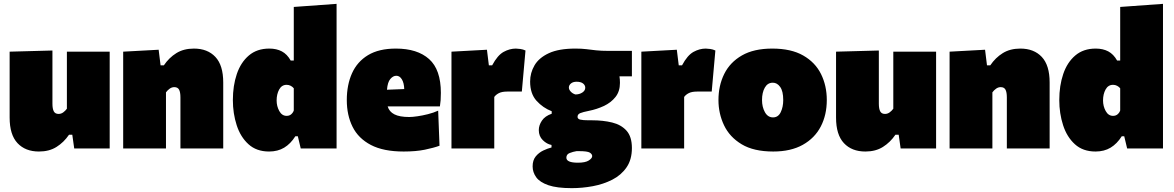

<svg xmlns="http://www.w3.org/2000/svg" viewBox="-20 -770 6088 996"><path d="M182 16Q111.5 16 70.8 -27.5Q30 -71 30 -160V-502L252 -508V-232Q252 -206 259 -192.5Q266 -179 284 -179Q297 -179 308 -187Q319 -195 327 -206V-502H549V0H365L355 -71H338Q311 -31.5 273.2 -7.8Q235.5 16 182 16Z M619 0V-502L803 -512L813 -431H830Q857 -471 895 -494.5Q933 -518 986 -518Q1056.5 -518 1097.2 -474.8Q1138 -431.5 1138 -342V0H916V-265Q916 -291.5 909 -304.8Q902 -318 884 -318Q871.5 -318 860.5 -310.2Q849.5 -302.5 841 -291V0Z M1376 16Q1310.5 16 1269 -21.8Q1227.5 -59.5 1207.8 -120.5Q1188 -181.5 1188 -251Q1188 -325.5 1208.5 -386Q1229 -446.5 1271 -482.2Q1313 -518 1377 -518Q1414.5 -518 1442 -503.5Q1469.5 -489 1488 -456H1504V-734L1726 -750V0H1540L1525 -63H1512Q1487.5 -24 1454.2 -4Q1421 16 1376 16ZM1467 -169Q1481.5 -169 1491 -177.5Q1500.5 -186 1504 -197V-312Q1498 -319.5 1488.2 -324.8Q1478.5 -330 1467 -330Q1441.5 -330 1428.2 -305.8Q1415 -281.5 1415 -249Q1415 -219 1428.8 -194Q1442.5 -169 1467 -169Z M2074 16Q1969 16 1904 -18Q1839 -52 1809 -112.2Q1779 -172.5 1779 -251Q1779 -329.5 1806 -389.8Q1833 -450 1889.2 -484Q1945.5 -518 2034 -518Q2145 -518 2206 -463.5Q2267 -409 2267 -288Q2267 -266.5 2265.8 -250.2Q2264.5 -234 2262 -218H1991Q1999 -190.5 2026 -176.8Q2053 -163 2103 -163Q2119 -163 2145.2 -166.8Q2171.5 -170.5 2200.2 -177.8Q2229 -185 2253 -196L2260 -14Q2230 -3 2184 6.5Q2138 16 2074 16ZM2036 -377Q2019 -377 2004.8 -360.2Q1990.5 -343.5 1987.5 -304.5L2077 -308Q2076 -339.5 2064.8 -358.2Q2053.5 -377 2036 -377Z M2322 0V-502L2506 -512L2516 -431H2533Q2561 -483.5 2592.5 -500.8Q2624 -518 2656 -518Q2664.5 -518 2679 -516Q2693.5 -514 2706 -508L2687 -295H2611Q2584 -295 2568.2 -287Q2552.5 -279 2544 -267V0Z M2946 206Q2869 206 2824.8 190.8Q2780.5 175.5 2761.8 149.8Q2743 124 2743 93Q2743 61 2759.2 41.2Q2775.5 21.5 2798.2 10.8Q2821 0 2841 -5V-18Q2816.5 -22.5 2795.8 -43Q2775 -63.5 2775 -95Q2775 -120 2791 -144Q2807 -168 2842 -180V-193Q2796.5 -210.5 2763.2 -247.2Q2730 -284 2730 -347Q2730 -392 2752.8 -431Q2775.5 -470 2827 -494Q2878.5 -518 2965 -518Q2997.5 -518 3021.5 -515Q3045.5 -512 3072 -509Q3098.5 -506 3139 -506H3258V-374H3193.5Q3196 -358 3196 -340Q3196 -296 3172.8 -266.8Q3149.5 -237.5 3112.5 -220.2Q3075.5 -203 3035 -195Q3004.5 -189 2990.2 -183.2Q2976 -177.5 2976 -164Q2976 -153 2990 -149.5Q3004 -146 3033 -146H3051Q3108.5 -146 3155.5 -134.5Q3202.5 -123 3230.2 -92Q3258 -61 3258 -2Q3258 58 3230.2 98.2Q3202.5 138.5 3156.5 162Q3110.5 185.5 3055.5 195.8Q3000.5 206 2946 206ZM2965 -280Q2985.5 -280 3000.8 -290Q3016 -300 3016 -315Q3016 -328 3004.5 -337Q2993 -346 2971 -346Q2952.5 -346 2941.8 -337Q2931 -328 2931 -316Q2931 -305 2941 -294.5Q2951 -284 2965 -280ZM2978 74Q3016.5 74 3034.2 62.5Q3052 51 3052 40Q3052 29.5 3039.8 21.8Q3027.5 14 2983 14H2971Q2952.5 17 2935.2 23.8Q2918 30.5 2918 48Q2918 74 2978 74Z M3307 0V-502L3491 -512L3501 -431H3518Q3546 -483.5 3577.5 -500.8Q3609 -518 3641 -518Q3649.5 -518 3664 -516Q3678.5 -514 3691 -508L3672 -295H3596Q3569 -295 3553.2 -287Q3537.5 -279 3529 -267V0Z M3991 16Q3890 16 3827.5 -21.5Q3765 -59 3736 -120Q3707 -181 3707 -251Q3707 -326 3737 -386.5Q3767 -447 3828.8 -482.5Q3890.5 -518 3986 -518Q4084 -518 4146.5 -482.2Q4209 -446.5 4239 -386Q4269 -325.5 4269 -251Q4269 -174 4237.8 -113.8Q4206.5 -53.5 4144.5 -18.8Q4082.5 16 3991 16ZM3990 -161Q4017 -161 4030 -188Q4043 -215 4043 -251Q4043 -297 4027.2 -319Q4011.5 -341 3989 -341Q3962 -341 3947.5 -315.5Q3933 -290 3933 -251Q3933 -215 3948 -188Q3963 -161 3990 -161Z M4469 16Q4398.5 16 4357.8 -27.5Q4317 -71 4317 -160V-502L4539 -508V-232Q4539 -206 4546 -192.5Q4553 -179 4571 -179Q4584 -179 4595 -187Q4606 -195 4614 -206V-502H4836V0H4652L4642 -71H4625Q4598 -31.5 4560.2 -7.8Q4522.5 16 4469 16Z M4906 0V-502L5090 -512L5100 -431H5117Q5144 -471 5182 -494.5Q5220 -518 5273 -518Q5343.5 -518 5384.2 -474.8Q5425 -431.5 5425 -342V0H5203V-265Q5203 -291.5 5196 -304.8Q5189 -318 5171 -318Q5158.5 -318 5147.5 -310.2Q5136.5 -302.5 5128 -291V0Z M5663 16Q5597.5 16 5556 -21.8Q5514.5 -59.5 5494.8 -120.5Q5475 -181.5 5475 -251Q5475 -325.5 5495.5 -386Q5516 -446.5 5558 -482.2Q5600 -518 5664 -518Q5701.5 -518 5729 -503.5Q5756.5 -489 5775 -456H5791V-734L6013 -750V0H5827L5812 -63H5799Q5774.5 -24 5741.2 -4Q5708 16 5663 16ZM5754 -169Q5768.5 -169 5778 -177.5Q5787.5 -186 5791 -197V-312Q5785 -319.5 5775.2 -324.8Q5765.5 -330 5754 -330Q5728.5 -330 5715.2 -305.8Q5702 -281.5 5702 -249Q5702 -219 5715.8 -194Q5729.5 -169 5754 -169Z"/></svg>

Font: Commissioner Black
Style: Regular
Weight: 900
Designer: Kostas Bartsokas
Foundry: Kostas Bartsokas
Version: Version 1.000; ttfautohint (v1.8.3)